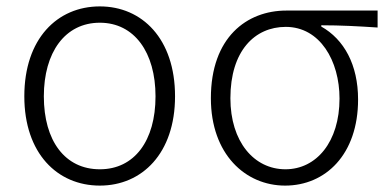

<svg xmlns="http://www.w3.org/2000/svg" viewBox="-20 -567 1213 600"><path d="M292 13C424 13 527 -88 527 -266C527 -446 424 -547 292 -547C159 -547 56 -446 56 -266C56 -88 159 13 292 13ZM292 -38C183 -38 117 -127 117 -266C117 -403 183 -496 292 -496C400 -496 466 -403 466 -266C466 -127 400 -38 292 -38Z M871 13C997 13 1099 -84 1099 -256C1099 -365 1055 -444 984 -484V-488C1045 -488 1099 -485 1160 -481V-534H875C751 -534 639 -450 639 -260C639 -85 747 13 871 13ZM872 -38C774 -38 700 -124 700 -260C700 -408 776 -483 873 -483C980 -483 1041 -377 1041 -259C1041 -124 969 -38 872 -38Z"/></svg>

Font: Noto Sans TC Light
Style: Regular
Weight: 300
Designer: Ryoko NISHIZUKA 西塚涼子 (kana, bopomofo & ideographs); Paul D. Hunt (Latin, Greek & Cyrillic); Sandoll Communications 산돌커뮤니
Foundry: Adobe
Version: Version 2.004;hotconv 1.0.118;makeotfexe 2.5.65603